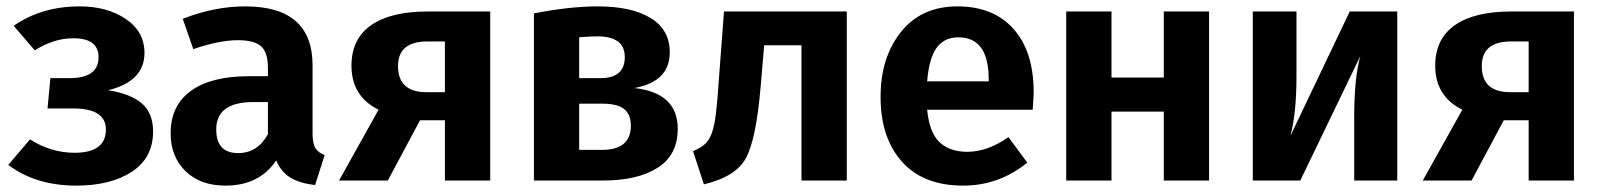

<svg xmlns="http://www.w3.org/2000/svg" viewBox="-20 -566 5024 602"><path d="M230 -546Q316 -546 374.5 -506.5Q433 -467 433 -400Q433 -311 319 -283Q390 -272 425 -241.5Q460 -211 460 -154Q460 -71 393.5 -27.5Q327 16 219 16Q92 16 6 -49L74 -129Q140 -87 214 -87Q312 -87 312 -160Q312 -226 209 -226H129L138 -321H198Q289 -321 289 -387Q289 -446 210 -446Q148 -446 89 -408L23 -485Q110 -546 230 -546Z M960 -147Q960 -116 969 -101.5Q978 -87 998 -80L968 14Q921 9 891.5 -8.5Q862 -26 846 -63Q793 16 687 16Q608 16 561.5 -29.5Q515 -75 515 -148Q515 -235 578.5 -281Q642 -327 759 -327H820V-353Q820 -402 798.5 -421Q777 -440 726 -440Q668 -440 586 -412L553 -507Q652 -546 749 -546Q960 -546 960 -361ZM727 -86Q787 -86 820 -145V-246H774Q658 -246 658 -160Q658 -86 727 -86Z M1321 -530H1517V0H1375V-189H1297L1196 0H1043L1167 -222Q1082 -264 1082 -360Q1082 -444 1143.5 -487Q1205 -530 1321 -530ZM1317 -277H1375V-436H1320Q1228 -436 1228 -359Q1228 -277 1317 -277Z M1969 -290Q2105 -275 2105 -162Q2105 -80 2042 -40Q1979 0 1871 0H1654V-524Q1766 -546 1855 -546Q1960 -546 2020 -509.5Q2080 -473 2080 -402Q2080 -310 1969 -290ZM1853 -452Q1828 -452 1796 -449V-321H1863Q1939 -321 1939 -387Q1939 -452 1853 -452ZM1867 -96Q1958 -96 1958 -172Q1958 -207 1937 -224Q1916 -241 1868 -241H1796V-96Z M2250 -530H2635V0H2493V-424H2376L2365 -295Q2351 -131 2319.5 -71.5Q2288 -12 2187 12L2153 -92Q2186 -106 2199.5 -124.5Q2213 -143 2220 -179Q2227 -215 2233 -304Z M3221 -277Q3221 -267 3218 -222H2887Q2894 -150 2926 -120Q2958 -90 3013 -90Q3076 -90 3142 -136L3201 -56Q3112 16 3000 16Q2875 16 2808 -59Q2741 -134 2741 -262Q2741 -386 2805 -466Q2869 -546 2982 -546Q3095 -546 3158 -475Q3221 -404 3221 -277ZM3080 -311V-317Q3080 -449 2985 -449Q2941 -449 2917 -416.5Q2893 -384 2887 -311Z M3629 0V-216H3465V0H3323V-530H3465V-323H3629V-530H3771V0Z M4361 -530V0H4226V-201Q4226 -320 4245 -390L4057 0H3908V-530H4045V-327Q4045 -210 4026 -140L4212 -530Z M4719 -530H4915V0H4773V-189H4695L4594 0H4441L4565 -222Q4480 -264 4480 -360Q4480 -444 4541.5 -487Q4603 -530 4719 -530ZM4715 -277H4773V-436H4718Q4626 -436 4626 -359Q4626 -277 4715 -277Z"/></svg>

Font: Fira Sans SemiBold
Style: Regular
Weight: 600
Designer: bBox Type GmbH & Carrois Corporate GbR & Edenspiekermann AG
Foundry: bBox Type GmbH & Carrois Corporate GbR & Edenspiekermann AG
Version: Version 4.301;PS 004.301;hotconv 1.0.88;makeotf.lib2.5.64775